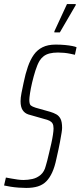

<svg xmlns="http://www.w3.org/2000/svg" viewBox="-38 -915 396 943"><path d="M91 8Q73 8 53 6.5Q33 5 14 2Q-5 -1 -18 -4L-9 -43Q3 -41 18.5 -38Q34 -35 49.5 -33Q65 -31 77 -31Q99 -31 121.5 -36Q144 -41 162 -56.5Q180 -72 187 -101Q190 -109 194 -126Q198 -143 203.5 -165.5Q209 -188 214 -210.5Q219 -233 222 -253Q225 -273 225 -284Q225 -300 220 -308.5Q215 -317 205 -322Q195 -327 178 -331L101 -353Q83 -359 73 -374.5Q63 -390 63 -418Q63 -435 67.5 -458Q72 -481 78 -509Q87 -553 99 -587.5Q111 -622 128 -646Q145 -670 171 -683Q197 -696 235 -696Q260 -696 281 -694Q302 -692 317 -689Q332 -686 338 -683L330 -646Q321 -648 307 -651Q293 -654 277.5 -655.5Q262 -657 247 -657Q223 -657 205.5 -652.5Q188 -648 176 -638.5Q164 -629 156 -616Q145 -597 136 -568.5Q127 -540 120 -510.5Q113 -481 109.5 -457.5Q106 -434 106 -425Q106 -403 113.5 -397Q121 -391 137 -386L208 -366Q225 -361 238.5 -353.5Q252 -346 259.5 -331Q267 -316 267 -287Q267 -279 264.5 -263Q262 -247 256.5 -217Q251 -187 239 -135Q231 -96 218.5 -68.5Q206 -41 189 -24Q172 -7 148 0.5Q124 8 91 8ZM229 -756V-761L291 -895H334V-890L256 -756Z"/></svg>

Font: Saira UltraCondensed ExtraLight
Style: Italic
Weight: 250
Width: 1
Italic angle: -12°
Designer: Hector Gatti with collaboration of the Omnibus-Type team
Foundry: Omnibus-Type
Version: Version 1.101